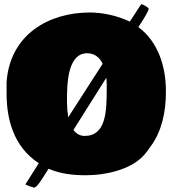

<svg xmlns="http://www.w3.org/2000/svg" viewBox="-20 -817 843 925"><path d="M140.6 87.9C153.3 88.9 169.9 65.4 186.5 39.1L213.9 -3.9C269.5 19.5 327.1 27.3 392.6 27.3C491.2 27.3 625 -1 685.5 -84L707 -113.3C757.8 -182.6 780.3 -276.4 779.3 -378.9C779.3 -492.2 744.1 -614.3 646.5 -686.5L663.1 -711.9C678.7 -736.3 696.3 -766.6 696.3 -774.4C696.3 -782.2 664.3 -797.3 660.4 -797.3L605.5 -712.9C540 -744.1 468.8 -756.8 412.1 -756.8C220.7 -756.8 28.3 -655.3 11.7 -420.9V-367.2C11.7 -245.1 43.9 -110.8 166.9 -30.7L102.1 71.6C109.9 75.5 132.8 85 140.6 85ZM400.4 -560.5C435.5 -560.5 460.9 -539.1 474.6 -509.8L308.6 -252C304.7 -278.3 302.7 -303.7 302.7 -328.1C302.7 -407.5 303.3 -560.5 400.4 -560.5ZM334 -191.4 492.2 -442.4C493.2 -432.6 494.1 -422.9 494.1 -413.1V-384.8C494.1 -279.3 490.2 -162.1 387.7 -162.1C365.2 -162.1 345.7 -173.8 334 -191.4Z"/></svg>

Font: Bowlby One SC
Style: Regular
Weight: 400
Width: 1
Version: Version 1.2